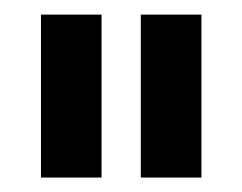

<svg xmlns="http://www.w3.org/2000/svg" viewBox="-20 -646 332 263"><path d="M36.1 -626H119.1V-402.8H36.1ZM172.9 -626H255.9V-402.8H172.9Z"/></svg>

Font: Teko
Style: Regular
Weight: 400
Designer: Manushi Parikh, Jonny Pinhorn
Foundry: Indian Type Foundry
Version: Version 2.000;PS 1.0;hotconv 1.0.79;makeotf.lib2.5.61930